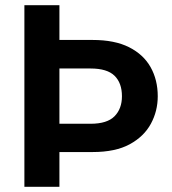

<svg xmlns="http://www.w3.org/2000/svg" viewBox="-20 -720 663 740"><path d="M74 0V-700H209V-566H337Q422 -566 477.5 -538Q533 -510 560.5 -461Q588 -412 588 -349Q588 -292 561.5 -243Q535 -194 480 -164Q425 -134 337 -134H209V0ZM209 -243H329Q393 -243 421.5 -272Q450 -301 450 -349Q450 -400 421.5 -428Q393 -456 329 -456H209Z"/></svg>

Font: DM Sans 9pt
Style: Bold
Weight: 700
Designer: Colophon Foundry, Jonny Pinhorn
Foundry: Colophon Foundry
Version: Version 4.004;gftools[0.9.30]